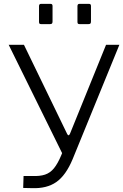

<svg xmlns="http://www.w3.org/2000/svg" viewBox="-20 -974 638 994"><path d="M252 -943V-863Q252 -855 249 -852Q246 -849 237 -849H195Q187 -849 184.5 -851.5Q182 -854 182 -861V-942Q182 -954 192 -954H242Q252 -954 252 -943ZM451 -943V-863Q451 -855 448 -852Q445 -849 436 -849H394Q386 -849 383.5 -851.5Q381 -854 381 -861V-942Q381 -954 391 -954H441Q451 -954 451 -943ZM100 -1 102 -63H147Q186 -61 213 -70Q240 -79 259.5 -103Q279 -127 297 -170L529 -742H598L356 -150Q321 -66 271.5 -31.5Q222 3 145 0ZM312 -160 25 -742H104L327 -282Q335 -264 344 -285L361 -278Z"/></svg>

Font: Libre Franklin Light
Style: Regular
Weight: 300
Designer: Pablo Impallari, Rodrigo Fuenzalida, Nhung Nguyen
Foundry: Impallari Type
Version: Version 3.000